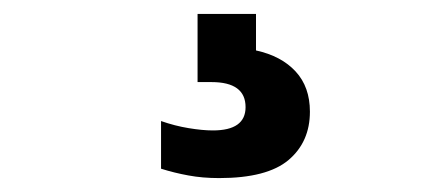

<svg xmlns="http://www.w3.org/2000/svg" viewBox="-20 -30 612 276"><path d="M295 226Q271 226 250.8 222.2Q230.5 218.5 211.5 212.5V144Q231.5 151 251.2 154.2Q271 157.5 286 157.5Q333 157.5 333 124Q333 88 284 88H264V-10H348V42.5Q384.5 50.5 405 72.8Q425.5 95 425.5 130.5Q425.5 174 394.8 200Q364 226 295 226Z"/></svg>

Font: Encode Sans Condensed Condensed ExtraBold
Style: Regular
Weight: 800
Width: 3
Designer: Multiple Designers
Foundry: Impallari Type
Version: Version 3.000; ttfautohint (v1.8.3) -l 8 -r 50 -G 200 -x 14 